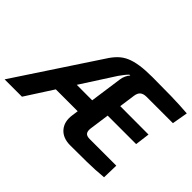

<svg xmlns="http://www.w3.org/2000/svg" viewBox="-178 -971 1252 1252"><g transform="rotate(45 448.5 -345.0)"><path d="M621 -692Q719 -692 794 -690.5Q869 -689 947 -683L928 -574H685Q657 -574 641.5 -561.5Q626 -549 622 -519L573 -169Q570 -143 580 -130Q590 -117 618 -117H863L860 -7Q787 0 709 1Q631 2 557 2Q489 2 453.5 -39Q418 -80 428 -147L482 -531Q484 -549 492.5 -567.5Q501 -586 512 -597H504Q494 -588 481.5 -572Q469 -556 457 -539L110 0H-50L320 -561Q343 -598 369 -623.5Q395 -649 428.5 -663.5Q462 -678 508.5 -685Q555 -692 621 -692ZM486 -307 471 -190H142L162 -308ZM476 -410 868 -409 855 -308H460Z"/></g></svg>

Font: Exo 2
Style: Bold Italic
Weight: 700
Italic angle: -8°
Designer: Natanael Gama
Foundry: Natanael Gama
Version: Version 2.010